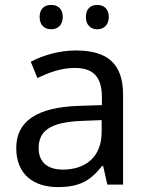

<svg xmlns="http://www.w3.org/2000/svg" viewBox="-20 -750 601 780"><path d="M141 -681C141 -647 162 -631 188 -631C213 -631 235 -647 235 -681C235 -716 213 -730 188 -730C162 -730 141 -716 141 -681ZM329 -681C329 -647 350 -631 375 -631C400 -631 422 -647 422 -681C422 -716 400 -730 375 -730C350 -730 329 -716 329 -681ZM288 -545C218 -545 152 -524 105 -499L132 -433C176 -454 227 -474 283 -474C353 -474 394 -444 394 -355V-323L303 -320C128 -315 46 -256 46 -149C46 -40 118 10 215 10C305 10 348 -17 395 -76H399L416 0H480V-365C480 -490 418 -545 288 -545ZM314 -259 393 -262V-214C393 -110 325 -61 235 -61C177 -61 137 -88 137 -148C137 -216 180 -254 314 -259Z"/></svg>

Font: Noto Sans Gurmukhi UI
Style: Regular
Weight: 400
Designer: Jelle Bosma - Monotype Design Team
Foundry: Monotype Imaging Inc.
Version: Version 2.004